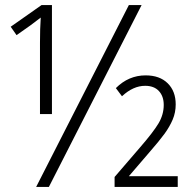

<svg xmlns="http://www.w3.org/2000/svg" viewBox="-20 -734 755 754"><path d="M137 -567Q137 -622 140 -665Q109 -641 99 -634L45 -596L22 -629L143 -714H184V-286H137ZM486 -714H536L172 0H122ZM430 -39 529 -154Q582 -215 602.5 -249.5Q623 -284 623 -322Q623 -356 604 -376.5Q585 -397 550 -397Q503 -397 459 -356L435 -388Q485 -438 552 -438Q607 -438 638.5 -407Q670 -376 670 -324Q670 -292 658 -264Q646 -236 626 -208.5Q606 -181 565 -134L486 -42H678V0H430Z"/></svg>

Font: Noto Sans Display Light Narrow
Style: Regular
Weight: 300
Width: 4
Designer: Monotype Design team
Foundry: Monotype Imaging Inc.
Version: Version 1.000